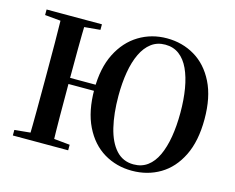

<svg xmlns="http://www.w3.org/2000/svg" viewBox="-106 -915 1332 1090"><g transform="rotate(15 560.0 -370.0)"><path d="M137.2 0Q139.2 -85.2 139.5 -171.8Q139.9 -258.5 139.9 -346.1V-393.6Q139.9 -481.3 139.5 -567.7Q139.2 -654.1 137.2 -740.5H277.9Q275.4 -655.6 274.9 -568.3Q274.4 -481 274.4 -392.8V-373.4Q274.4 -266.8 274.9 -176.7Q275.4 -86.6 277.9 0ZM45.1 0V-32.6L193.8 -47.3H221.3L370.3 -32.6V0ZM45.1 -707.9V-740.5H370.3V-707.9L221.3 -694.2H193.8ZM211.1 -364.1V-400H490V-364.1ZM748.6 18.6Q657.6 18.6 583.8 -25.6Q510 -69.9 467.1 -157.4Q424.2 -244.8 424.2 -373.1Q424.2 -497.8 467.4 -583.7Q510.7 -669.6 584.5 -714.5Q658.4 -759.4 748.6 -759.4Q839.2 -759.4 912.5 -715.9Q985.9 -672.4 1029.1 -586Q1072.4 -499.7 1072.4 -370.5Q1072.4 -241.5 1029.5 -154.9Q986.6 -68.2 913.4 -24.8Q840.2 18.6 748.6 18.6ZM748.6 -18.7Q796.3 -18.7 830.7 -44.3Q865.1 -69.8 887 -117.1Q908.9 -164.4 919.8 -228.9Q930.6 -293.5 930.6 -370.5Q930.6 -447.5 919.8 -511.7Q908.9 -575.9 887 -623.2Q865.1 -670.4 830.7 -696.3Q796.3 -722.2 748.6 -722.2Q701.2 -722.2 666.9 -696.3Q632.5 -670.4 610.1 -623.4Q587.6 -576.4 576.8 -512.7Q565.9 -448.9 565.9 -373.1Q565.9 -269.1 585.2 -188.9Q604.5 -108.6 645.2 -63.7Q685.9 -18.7 748.6 -18.7Z"/></g></svg>

Font: Noto Serif SC ExtraLight
Style: Regular
Weight: 200
Designer: Ryoko NISHIZUKA 西塚涼子 (kana & ideographs); Frank Grießhammer (Latin, Greek & Cyrillic); Wenlong ZHANG 张文龙 (bopomofo); San
Foundry: Adobe
Version: Version 2.002-H1;hotconv 1.1.0;makeotfexe 2.6.0